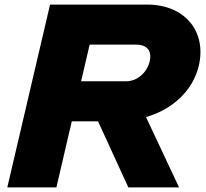

<svg xmlns="http://www.w3.org/2000/svg" viewBox="-20 -820 902 840"><path d="M334.7 -464.4 372.3 -624.8H574.3C624.8 -624.8 645.5 -597 634.7 -550.5C622.8 -503 581.2 -464.4 531.7 -464.4ZM11.9 0H226.7L294.1 -289.1H408.9L541.6 0H763.4L618.8 -307.9C733.7 -340.6 823.8 -422.8 849.5 -531.7C885.1 -680.2 791.1 -800 622.8 -800H199Z"/></svg>

Font: Calandify
Style: Semi Bold Italic
Weight: 700
Italic angle: -12°
Designer: Larry Fischer
Foundry: Larry Fischer
Version: Version 1.0; ttfautohint (v1.8.4.7-5d5b)